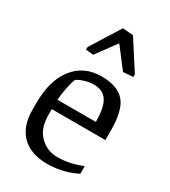

<svg xmlns="http://www.w3.org/2000/svg" viewBox="-201 -918 907 1027"><g transform="rotate(30 252.5 -404.5)"><path d="M134.8 -255.4V-218.3Q134.8 -136.2 179.9 -92Q225.1 -47.9 287.6 -47.9Q328.1 -47.9 367.2 -56.6Q406.2 -65.4 439.9 -79.6V-32.7Q397.5 -10.3 350.8 0.2Q304.2 10.7 258.3 10.7Q157.7 10.7 102.3 -43.9Q46.9 -98.6 46.9 -202.1V-242.7Q46.9 -382.8 109.1 -461.7Q171.4 -540.5 278.8 -540.5Q377.9 -540.5 421.9 -490Q465.8 -439.5 465.8 -314V-255.4ZM164.1 -452.6Q153.3 -425.3 145.8 -386.2Q138.2 -347.2 136.2 -314H373Q373 -402.8 347.4 -442.4Q321.8 -481.9 265.1 -481.9Q236.3 -481.9 208.5 -473.1Q180.7 -464.4 164.1 -452.6ZM426.8 -622.6 365.7 -617.7 271.5 -740.7 180.7 -617.7 134.3 -622.6V-638.2L248 -820.3L313 -815.4L426.8 -638.2Z"/></g></svg>

Font: Noticia Text
Style: Regular
Weight: 400
Designer: JM Sole
Foundry: JM Sole
Version: Version 1.003